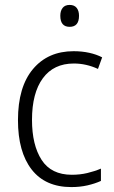

<svg xmlns="http://www.w3.org/2000/svg" viewBox="-20 -750 462 780"><path d="M270 10Q164 10 108.5 -61.5Q53 -133 53 -262Q53 -397 114 -469.5Q175 -542 279 -542Q313 -542 342.5 -535.5Q372 -529 395 -517L378 -470Q330 -492 280 -492Q198 -492 154 -432Q110 -372 110 -263Q110 -161 149 -100.5Q188 -40 272 -40Q305 -40 334.5 -47Q364 -54 390 -65V-15Q366 -4 335.5 3Q305 10 270 10ZM263 -730Q282 -730 291.5 -718Q301 -706 301 -686Q301 -641 263 -641Q225 -641 225 -686Q225 -706 234.5 -718Q244 -730 263 -730Z"/></svg>

Font: Noto Sans Kannada SemiCondensed Light
Style: Regular
Weight: 300
Width: 4
Designer: Jelle Bosma - Monotype Design Team
Foundry: Monotype Imaging Inc.
Version: Version 2.005; ttfautohint (v1.8.4.7-5d5b)